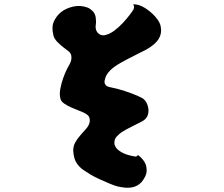

<svg xmlns="http://www.w3.org/2000/svg" viewBox="-20 -808 1040 891"><path d="M726 -684Q732 -653 716.5 -627.5Q701 -602 659 -578Q640 -568 606.5 -551.5Q573 -535 541 -517Q509 -499 492 -482Q479 -469 473.5 -458Q468 -447 466 -436Q463 -425 468.5 -416Q474 -407 488 -404Q525 -397 559.5 -385.5Q594 -374 618 -363.5Q642 -353 648 -347Q660 -336 666 -316Q672 -296 666.5 -276Q661 -256 638 -244Q621 -235 592.5 -221Q564 -207 545 -195Q535 -188 522 -175Q509 -162 511 -139Q516 -121 532.5 -109Q549 -97 569.5 -90.5Q590 -84 605 -82Q609 -81 613.5 -82.5Q618 -84 620 -89Q638 -75 647.5 -61Q657 -47 659 -34Q664 -9 654 10.5Q644 30 636 38Q618 56 597 60.5Q576 65 557 62.5Q538 60 525 57Q513 54 488.5 44Q464 34 439.5 22.5Q415 11 400 2Q386 -7 367.5 -19Q349 -31 335.5 -51.5Q322 -72 320 -107Q319 -129 329.5 -147.5Q340 -166 354 -181.5Q368 -197 380.5 -211.5Q393 -226 396 -241Q398 -250 395 -261.5Q392 -273 373 -283Q366 -287 349 -293.5Q332 -300 312.5 -308.5Q293 -317 278.5 -327Q264 -337 261 -348Q255 -368 259.5 -393.5Q264 -419 272.5 -443.5Q281 -468 290.5 -487Q300 -506 304 -512Q312 -526 311.5 -543.5Q311 -561 297 -571Q292 -575 276.5 -586.5Q261 -598 246.5 -613Q232 -628 228 -643Q218 -683 230.5 -709.5Q243 -736 265 -753Q287 -770 320 -777.5Q353 -785 386 -773Q397 -769 409 -757.5Q421 -746 424 -728Q427 -709 424.5 -693Q422 -677 428 -664Q435 -651 447 -646.5Q459 -642 471 -646Q491 -651 512 -667Q533 -683 551.5 -703Q570 -723 583 -740.5Q596 -758 600 -765Q605 -777 598 -788Q624 -789 652 -771.5Q680 -754 701.5 -729.5Q723 -705 726 -684Z"/></svg>

Font: Potta One
Style: Regular
Weight: 400
Designer: 108,108go
Foundry: Font Zone 108
Version: Version 1.000